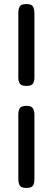

<svg xmlns="http://www.w3.org/2000/svg" viewBox="-20 -717 251 943"><path d="M109 -295Q84 -295 77 -307Q70 -319 70 -334V-654Q70 -674 77 -685.5Q84 -697 110 -697Q135 -697 142 -685Q149 -673 149 -652V-334Q149 -318 142 -306.5Q135 -295 109 -295ZM109 206Q84 206 77 194Q70 182 70 161V-157Q70 -173 77 -185Q84 -197 110 -197Q135 -197 142 -184.5Q149 -172 149 -156V162Q149 183 142 194.5Q135 206 109 206Z"/></svg>

Font: Fredoka
Style: Regular
Weight: 400
Designer: Ben Nathan
Foundry: Milena B. Brandão, Ben Nathan
Version: Version 2.001